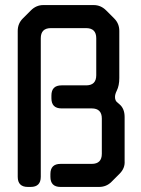

<svg xmlns="http://www.w3.org/2000/svg" viewBox="-20 -729 556 758"><path d="M90 9H101Q141 9 141 -31V-578Q141 -618 181 -618H320Q360 -618 360 -578V-432Q360 -392 320 -392H223Q183 -392 183 -352V-341Q183 -301 223 -301H342Q382 -301 382 -261V-122Q382 -82 342 -82H219Q179 -82 179 -42V-31Q179 9 219 9H371Q400 9 420 -11L452 -43Q474 -65 472 -93V-267Q472 -300 452 -317L444 -324Q434 -331 434 -346Q434 -357 441 -371Q451 -391 451 -421V-607Q451 -636 431 -656L399 -688Q378 -709 350 -709H151Q123 -709 102 -688L70 -656Q50 -636 50 -607V-31Q50 9 90 9Z"/></svg>

Font: WDXL Lubrifont JP N
Style: Regular
Weight: 400
Designer: [WDXL Lubrifont] Copyright 2020-2022 (c) NightFurySL2001, Skr-ZERO; [ZCOOL QingKe HuangYou] Copyright 2018-2022 (c) The 
Version: Version 2.001;hotconv 1.1.1;makeotfexe 2.6.0